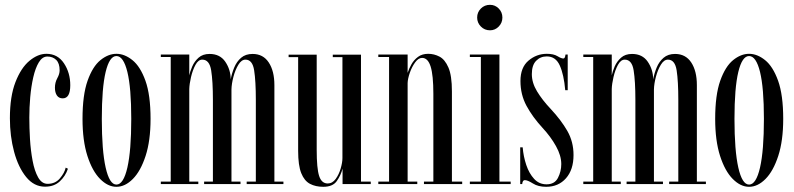

<svg xmlns="http://www.w3.org/2000/svg" viewBox="-20 -744 3210 776"><path d="M162 10.5Q117.5 10.5 85.8 -28.5Q54 -67.5 37 -130.5Q20 -193.5 20 -266Q20 -354.5 42.5 -412.2Q65 -470 99 -498.2Q133 -526.5 167.5 -526.5Q213 -526.5 238.5 -488.2Q264 -450 264 -399.5Q264 -346.5 233.5 -346.5Q218 -346.5 210 -358.2Q202 -370 202 -389.5Q202 -410.5 211.5 -427.8Q221 -445 221 -459.5Q221 -488.5 207 -502Q193 -515.5 171.5 -515.5Q151 -515.5 137 -492.2Q123 -469 114.5 -431.8Q106 -394.5 102.2 -351.5Q98.5 -308.5 98.5 -269Q98.5 -228 101.2 -181.8Q104 -135.5 111.8 -94.2Q119.5 -53 134.2 -27Q149 -1 172.5 -1Q203.5 -1 222.2 -23.2Q241 -45.5 245.5 -66.5L254.5 -62Q244.5 -32 221.5 -10.8Q198.5 10.5 162 10.5Z M450.5 11Q416 11 384.5 -20.8Q353 -52.5 333.2 -114Q313.5 -175.5 313.5 -263.5Q313.5 -360 334 -417.8Q354.5 -475.5 386 -501Q417.5 -526.5 450.5 -526.5Q483.5 -526.5 515.2 -501Q547 -475.5 567.8 -417.8Q588.5 -360 588.5 -263.5Q588.5 -175.5 568.5 -114Q548.5 -52.5 517 -20.8Q485.5 11 450.5 11ZM450.5 2Q479 2 494.8 -66.8Q510.5 -135.5 510.5 -263.5Q510.5 -389 494.8 -453.2Q479 -517.5 450.5 -517.5Q422.5 -517.5 407 -453.2Q391.5 -389 391.5 -263.5Q391.5 -135.5 407 -66.8Q422.5 2 450.5 2Z M630 0V-10H670V-513.5H630V-523.5H745V-439.5Q748 -454.5 756.8 -475Q765.5 -495.5 782.5 -510.8Q799.5 -526 827 -526Q869 -526 890.5 -494.5Q912 -463 912.5 -423.5Q917 -448 926.8 -471.5Q936.5 -495 954.5 -510.5Q972.5 -526 1001 -526Q1043.5 -526 1066.2 -491.5Q1089 -457 1089 -400V-10H1125.5V0H977V-10H1014V-340Q1014 -416 1007.2 -459.5Q1000.5 -503 972 -503Q956 -503 943.5 -482.5Q931 -462 923.5 -433.8Q916 -405.5 915.5 -382V-10H952V0H805V-10H840.5V-340Q840.5 -416 833.5 -459.5Q826.5 -503 797.5 -503Q781.5 -503 770 -481.8Q758.5 -460.5 752 -432.5Q745.5 -404.5 745 -384V-10H781.5V0Z M1286.5 11Q1255.5 11 1232.8 -1Q1210 -13 1197.5 -44.2Q1185 -75.5 1185 -134V-513H1146.5V-523H1260V-138.5Q1260 -63.5 1269.8 -33Q1279.5 -2.5 1304.5 -2.5Q1323.5 -2.5 1336.8 -20.8Q1350 -39 1357 -63.2Q1364 -87.5 1364 -105V-513H1325V-523H1439V-10H1478.5V0H1364.5V-62.5Q1357.5 -35.5 1341.2 -12.2Q1325 11 1286.5 11Z M1509 0V-10H1552.5V-513.5H1509V-523.5H1627.5V-449.5Q1633 -466.5 1643 -484.2Q1653 -502 1669.5 -514.2Q1686 -526.5 1710.5 -526.5Q1734.5 -526.5 1756.2 -515.2Q1778 -504 1792.2 -471.5Q1806.5 -439 1806.5 -374.5V-10H1848V0H1693.5V-10H1731.5V-364.5Q1731.5 -440 1720.5 -475Q1709.5 -510 1686 -510Q1671 -510 1657.8 -491.8Q1644.5 -473.5 1636.2 -449.5Q1628 -425.5 1627.5 -408.5V-10H1666.5V0Z M1960.5 -621.5Q1938.5 -621.5 1923.5 -636.8Q1908.5 -652 1908.5 -673Q1908.5 -694.5 1923.5 -709.5Q1938.5 -724.5 1960.5 -724.5Q1981 -724.5 1995.8 -709.5Q2010.5 -694.5 2010.5 -673Q2010.5 -652 1995.8 -636.8Q1981 -621.5 1960.5 -621.5ZM1879 0V-10H1923.5V-513.5H1879V-523.5H1998.5V-10H2044V0Z M2187.5 11Q2155 11 2133.8 -2.5Q2112.5 -16 2101 -16Q2092 -16 2090.5 0H2082.5V-148.5H2092.5Q2095.5 -111.5 2107 -77.2Q2118.5 -43 2138.8 -21Q2159 1 2189 1Q2221.5 1 2235 -25Q2248.5 -51 2248.5 -81Q2248.5 -115 2227.2 -153.2Q2206 -191.5 2172.5 -227.5Q2132.5 -271 2108 -316.2Q2083.5 -361.5 2083.5 -416.5Q2083.5 -471.5 2116 -499Q2148.5 -526.5 2190 -526.5Q2217.5 -526.5 2233 -517Q2248.5 -507.5 2257 -507.5Q2264 -507.5 2265.5 -523.5H2274.5V-379.5H2264.5Q2259 -442.5 2242.5 -479.2Q2226 -516 2190 -516Q2164 -516 2146.8 -498.2Q2129.5 -480.5 2129.5 -444.5Q2129.5 -409.5 2150.5 -374.8Q2171.5 -340 2205.5 -304Q2248 -258.5 2273 -214.8Q2298 -171 2298 -117.5Q2298 -58 2267.5 -23.5Q2237 11 2187.5 11Z M2337.5 0V-10H2377.5V-513.5H2337.5V-523.5H2452.5V-439.5Q2455.5 -454.5 2464.2 -475Q2473 -495.5 2490 -510.8Q2507 -526 2534.5 -526Q2576.5 -526 2598 -494.5Q2619.5 -463 2620 -423.5Q2624.5 -448 2634.2 -471.5Q2644 -495 2662 -510.5Q2680 -526 2708.5 -526Q2751 -526 2773.8 -491.5Q2796.5 -457 2796.5 -400V-10H2833V0H2684.5V-10H2721.5V-340Q2721.5 -416 2714.8 -459.5Q2708 -503 2679.5 -503Q2663.5 -503 2651 -482.5Q2638.5 -462 2631 -433.8Q2623.5 -405.5 2623 -382V-10H2659.5V0H2512.5V-10H2548V-340Q2548 -416 2541 -459.5Q2534 -503 2505 -503Q2489 -503 2477.5 -481.8Q2466 -460.5 2459.5 -432.5Q2453 -404.5 2452.5 -384V-10H2489V0Z M3007.5 11Q2973 11 2941.5 -20.8Q2910 -52.5 2890.2 -114Q2870.5 -175.5 2870.5 -263.5Q2870.5 -360 2891 -417.8Q2911.5 -475.5 2943 -501Q2974.5 -526.5 3007.5 -526.5Q3040.5 -526.5 3072.2 -501Q3104 -475.5 3124.8 -417.8Q3145.5 -360 3145.5 -263.5Q3145.5 -175.5 3125.5 -114Q3105.5 -52.5 3074 -20.8Q3042.5 11 3007.5 11ZM3007.5 2Q3036 2 3051.8 -66.8Q3067.5 -135.5 3067.5 -263.5Q3067.5 -389 3051.8 -453.2Q3036 -517.5 3007.5 -517.5Q2979.5 -517.5 2964 -453.2Q2948.5 -389 2948.5 -263.5Q2948.5 -135.5 2964 -66.8Q2979.5 2 3007.5 2Z"/></svg>

Font: Imbue 100pt
Style: Regular
Weight: 400
Designer: Tyler Finck
Foundry: Etcetera Type Company
Version: Version 1.102; ttfautohint (v1.8.3)